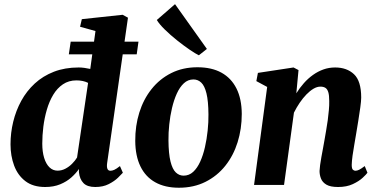

<svg xmlns="http://www.w3.org/2000/svg" viewBox="-20 -888 1815 922"><path d="M494.5 -105Q492 -87 495.8 -77.5Q499.5 -68 510.5 -68Q518.5 -68 528.8 -72.5Q539 -77 556 -90.5L570 -58.5Q563.5 -51 546.5 -34.5Q529.5 -18 502.2 -4Q475 10 437.5 10Q399 10 380.8 -8.8Q362.5 -27.5 359 -61.5V-76.5Q345.5 -56.5 323 -36.2Q300.5 -16 269 -3Q237.5 10 197 10Q138.5 10 101.8 -18.2Q65 -46.5 47.8 -93Q30.5 -139.5 30.5 -195Q30.5 -250 43.5 -303.5Q56.5 -357 82.2 -404Q108 -451 147 -487Q186 -523 238.8 -543.5Q291.5 -564 358 -564Q371 -564 385.5 -562Q400 -560 413.5 -557L438.5 -739L364.5 -759.5L373 -796L569 -817L594.5 -803ZM403 -490Q391.5 -496 377.2 -499Q363 -502 347 -502Q310 -502 282.2 -483.2Q254.5 -464.5 235.5 -432.8Q216.5 -401 205 -361.5Q193.5 -322 188.2 -279.8Q183 -237.5 183 -198.5Q183 -159 192 -129.8Q201 -100.5 217.5 -84.5Q234 -68.5 256.5 -68.5Q276 -68.5 293.8 -77.8Q311.5 -87 326 -101.5Q340.5 -116 350 -131.5ZM319.5 -688H645L636.5 -627H310.5Z M928 -565Q996.5 -565 1043.5 -539Q1090.5 -513 1115.5 -463.2Q1140.5 -413.5 1141 -341Q1141 -269 1121 -205Q1101 -141 1062 -92Q1023 -43 966.8 -14.8Q910.5 13.5 839 13.5Q772.5 13.5 725.8 -12.5Q679 -38.5 654.5 -88.8Q630 -139 629.5 -211Q629 -283.5 649 -347.5Q669 -411.5 707.8 -460.2Q746.5 -509 802.2 -537Q858 -565 928 -565ZM909 -506.5Q882.5 -506.5 862.8 -488Q843 -469.5 829 -438.5Q815 -407.5 806 -369.2Q797 -331 792.8 -290.5Q788.5 -250 789 -213.5Q789.5 -149.5 798.8 -112.5Q808 -75.5 824.2 -60Q840.5 -44.5 861.5 -44.5Q888 -44.5 907.8 -62.8Q927.5 -81 941.5 -112Q955.5 -143 964.2 -181.5Q973 -220 977.2 -260.8Q981.5 -301.5 981 -338.5Q980.5 -403 971.5 -439.5Q962.5 -476 946.5 -491.2Q930.5 -506.5 909 -506.5ZM935 -622.5Q919 -630 890.5 -649.5Q862 -669 830 -694.5Q798 -720 771.5 -746Q745 -772 733 -792L820.5 -868L973.5 -653Z M1403 -440Q1419.5 -466.5 1439.5 -489Q1459.5 -511.5 1483 -528.2Q1506.5 -545 1533 -554.5Q1559.5 -564 1589.5 -564Q1645.5 -564 1680 -531.5Q1714.5 -499 1714.5 -419.5Q1714.5 -403 1710.2 -372.2Q1706 -341.5 1700.5 -307.8Q1695 -274 1690.5 -247Q1686.5 -221.5 1681.5 -194Q1676.5 -166.5 1673 -140.8Q1669.5 -115 1669 -96.5Q1669 -78.5 1674.5 -73.2Q1680 -68 1686.5 -68Q1695 -68 1705 -73Q1715 -78 1731.5 -90.5L1744.5 -58.5Q1739.5 -51 1721.5 -34.2Q1703.5 -17.5 1674 -3.8Q1644.5 10 1603.5 10Q1566.5 10 1547.5 -1.2Q1528.5 -12.5 1521.5 -30.2Q1514.5 -48 1514.5 -67Q1515 -78.5 1517.2 -95.5Q1519.5 -112.5 1523.2 -133Q1527 -153.5 1531 -175.2Q1535 -197 1538.5 -217Q1542 -238 1546.2 -261.8Q1550.5 -285.5 1553.8 -310.2Q1557 -335 1559.2 -358.8Q1561.5 -382.5 1561 -403Q1561 -430.5 1556.5 -445.2Q1552 -460 1542.8 -466Q1533.5 -472 1518.5 -472Q1502.5 -472 1485.5 -462Q1468.5 -452 1451.5 -434.5Q1434.5 -417 1419.2 -394.5Q1404 -372 1391.5 -347L1344 0H1200L1263 -470.5L1211 -498.5L1218.5 -538L1389.5 -564L1413.5 -551.5Z"/></svg>

Font: Merriweather 28pt ExtraBold
Style: Italic
Weight: 800
Italic angle: -7.8°
Version: Version 2.101